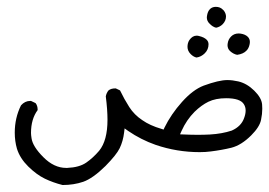

<svg xmlns="http://www.w3.org/2000/svg" viewBox="-20 -257 775 553"><path d="M22.5 125Q22.5 149.4 28.8 171.4Q37.6 199.2 61.5 222.7Q85.4 246.1 109.1 257.6Q132.8 269 160.2 275.9Q192.4 275.9 219.7 266.6Q247.6 256.8 283.7 221.2Q315.4 189 324.7 169.9Q334.5 149.4 337.4 125L338.9 112.8L349.1 120.1Q386.2 145.5 428.2 160.2Q489.7 181.2 555.2 181.2Q572.3 181.2 586.9 179.2Q618.7 175.3 646.5 168.5Q675.3 161.1 703.6 132.8Q728 108.4 731.9 87.9Q735.4 71.3 735.4 56.2Q735.4 50.3 734.9 43.9Q733.4 24.9 712.4 4.2Q691.4 -16.6 666.5 -22.5Q649.4 -26.4 634.8 -26.4Q610.4 -26.4 566.4 -10.3Q535.6 1.5 504.2 36.6Q472.7 71.8 453.6 110.8L451.2 116.2L445.3 114.3Q411.6 104.5 389.6 88.9Q366.7 73.7 352.3 51.3Q337.9 28.8 325.7 3.4L313.5 -2.4Q312.5 -2.4 312 -2.4Q299.8 -2.4 292.5 3.4Q286.6 10.7 284.7 20.5Q289.6 59.1 289.6 87.9Q289.6 147.9 265.6 177.2Q248 197.8 228.3 211.4Q208.5 225.1 173.8 226.6Q171.9 226.6 170.4 226.6Q135.7 226.6 105 195.8Q74.2 165 70.8 141.1Q69.3 131.3 69.3 126Q69.3 85.9 88.4 60.1Q88.4 59.6 88.4 59.1Q88.4 47.4 82.5 40L69.3 33.7Q68.4 33.7 66.9 33.7Q51.8 33.7 40.5 46.4Q22.5 82.5 22.5 125ZM498.5 129.9 502.9 120.1Q517.1 88.4 540.5 64.9Q560.1 45.9 580.1 36.1Q601.1 25.9 631.3 25.9Q672.4 25.9 682.6 43.5Q687.5 51.3 687.5 61.3Q687.5 71.3 683.1 83Q674.8 106.9 647.5 119.1Q619.6 128.4 584.5 130.4Q567.4 131.3 548.8 131.3Q530.3 131.3 498.5 129.9ZM580.6 -129.4Q580.6 -137.2 575.2 -142.6Q567.9 -149.9 553.2 -153.3Q549.8 -154.3 546.4 -154.3Q534.2 -154.3 525.4 -141.6Q520 -133.3 520 -122.1Q520 -110.4 529.3 -101.1Q537.1 -93.3 545.9 -91.3Q559.6 -93.3 569.8 -103.5Q580.6 -114.3 580.6 -129.4ZM699.7 -136.2Q699.7 -145 693.8 -150.9Q686.5 -158.2 672.9 -160.2Q669.9 -160.6 667.5 -160.6Q654.3 -160.6 645.8 -152.1Q637.2 -143.6 635.7 -131.3Q635.3 -128.9 635.3 -127Q635.3 -116.7 642.6 -109.9Q652.3 -101.1 663.1 -99.1Q680.7 -101.6 689.5 -110.8Q696.3 -117.2 698.7 -128.4Q699.7 -132.8 699.7 -136.2ZM630.9 -209.5Q630.9 -217.8 625 -226.1L622.1 -229Q614.3 -237.3 601.6 -237.3Q592.3 -237.3 585.9 -231.9L584.5 -230.5Q578.1 -224.1 576.2 -211.4Q575.7 -209 575.7 -207Q575.7 -196.3 583.5 -189Q592.8 -179.2 602.5 -177.2Q613.3 -179.2 621.6 -187.5Q630.9 -197.3 630.9 -209.5Z"/></svg>

Font: Bakudai
Style: ExtraLight
Weight: 200
Version: Version 1.48